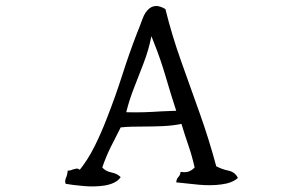

<svg xmlns="http://www.w3.org/2000/svg" viewBox="-20 -691 1040 657"><path d="M794 -82Q784 -73 769.5 -67.5Q755 -62 738 -60Q702 -55 659.5 -59Q617 -63 583 -67Q584 -79 590.5 -85.5Q597 -92 598 -103Q617 -100 628 -105Q639 -110 646 -118Q637 -158 624.5 -194Q612 -230 601 -267Q571 -261 538.5 -259.5Q506 -258 474 -258Q452 -258 431.5 -257.5Q411 -257 393 -255Q376 -222 359.5 -189Q343 -156 330 -118Q341 -105 361 -101Q381 -97 393 -85Q385 -73 370.5 -66Q356 -59 337 -56Q303 -51 265 -54.5Q227 -58 205 -62Q202 -68 203.5 -75Q205 -82 208 -88Q209 -93 210.5 -98Q212 -103 211 -107Q216 -107 220.5 -108Q225 -109 229 -111Q235 -113 241 -114Q247 -115 253 -110Q281 -145 303.5 -190Q326 -235 346 -287Q374 -358 398.5 -434.5Q423 -511 449 -578Q459 -602 467.5 -626Q476 -650 491 -662Q501 -670 514 -670.5Q527 -671 546 -660Q568 -571 599.5 -482.5Q631 -394 663 -304.5Q695 -215 720 -122Q739 -112 762 -107Q785 -102 794 -82ZM583 -312Q564 -370 547 -428.5Q530 -487 508 -542Q506 -548 502 -557.5Q498 -567 498 -567Q489 -521 472 -476.5Q455 -432 438.5 -390Q422 -348 412 -307Q444 -306 474 -307Q504 -308 533 -310Q546 -310 558.5 -311Q571 -312 583 -312Z"/></svg>

Font: Yuji Syuku
Style: Regular
Weight: 400
Designer: Kataoka Yuji
Foundry: Kinuta Font Factory
Version: Version 3.002